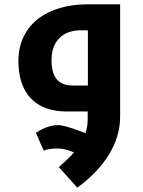

<svg xmlns="http://www.w3.org/2000/svg" viewBox="-20 -515 660 887"><path d="M252 257 337 352C468 256 535 141 535 25V-495H383C201 -495 65 -403 65 -233C65 -84 144 0 287 0H385V39C385 61 381 81 375 100C365 96 353 92 342 88C304 74 270 63 247 63C215 63 175 78 146 99L182 181C198 174 220 171 247 171C268 171 287 176 306 183L322 189C299 215 274 237 252 257ZM386 -120H317C250 -120 218 -157 218 -237C218 -325 269 -375 354 -375H386Z"/></svg>

Font: Noto Kufi Arabic
Style: Bold
Weight: 700
Designer: Monotype Design Team, David Williams, Khaled Hosny
Foundry: Google LLC
Version: Version 2.109